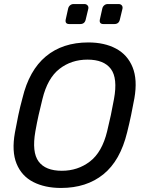

<svg xmlns="http://www.w3.org/2000/svg" viewBox="-20 -920 717 950"><path d="M282 10Q202 10 144.5 -19.5Q87 -49 62 -110Q37 -171 54 -265Q62 -309 70.5 -349.5Q79 -390 91 -434Q124 -572 207 -641Q290 -710 417 -710Q497 -710 554 -679.5Q611 -649 636 -587.5Q661 -526 645 -434Q637 -390 628.5 -349.5Q620 -309 609 -265Q575 -125 491.5 -57.5Q408 10 282 10ZM286 -75Q365 -75 425 -121Q485 -167 510 -270Q521 -315 528.5 -350.5Q536 -386 544 -430Q563 -533 528.5 -579Q494 -625 413 -625Q333 -625 274 -579Q215 -533 190 -430Q179 -386 171 -350.5Q163 -315 155 -270Q137 -167 171 -121Q205 -75 286 -75ZM492 -801Q470 -801 474 -823L486 -877Q488 -887 495.5 -893.5Q503 -900 513 -900H567Q577 -900 582.5 -893.5Q588 -887 586 -877L573 -823Q568 -801 546 -801ZM323 -801Q301 -801 305 -823L317 -877Q319 -887 326.5 -893.5Q334 -900 344 -900H398Q407 -900 413 -893.5Q419 -887 417 -877L404 -823Q399 -801 377 -801Z"/></svg>

Font: Lubike
Style: Italic
Weight: 400
Italic angle: -12°
Foundry: Honoka55
Version: Version 1.000;July 22, 2022;FontCreator 14.0.0.2862 64-bit